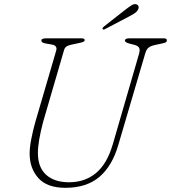

<svg xmlns="http://www.w3.org/2000/svg" viewBox="-20 -883 817 917"><path d="M519 -195 644.5 -627.5Q649 -644.5 644.8 -654Q640.5 -663.5 623 -668.5L599 -674.5Q576.5 -681 576.5 -688.5Q576.5 -700 598 -700H760.5Q777 -700 777 -691Q777 -685 773.2 -681.8Q769.5 -678.5 754.5 -675.5L720 -668Q702 -664.5 690.8 -656.5Q679.5 -648.5 673.5 -627.5L545 -190.5Q516 -90.5 454.8 -38.2Q393.5 14 292.5 14Q205 14 163.2 -32.5Q121.5 -79 121.5 -150Q121.5 -178 129.5 -219.5Q137.5 -261 149 -301.5L248 -640Q256 -665 228.5 -670L198 -675.5Q177.5 -678.5 177.5 -690Q177.5 -700 203 -700H369Q384.5 -700 384.5 -691.5Q384.5 -686.5 378.5 -683.5Q372.5 -680.5 357.5 -677.5L320.5 -669.5Q307 -667 298 -661.2Q289 -655.5 285.5 -642.5L186 -301Q174 -255.5 167.5 -218.2Q161 -181 161 -152.5Q161 -83.5 200.5 -48Q240 -12.5 310 -12.5Q386 -12.5 439 -57Q492 -101.5 519 -195ZM576.5 -835Q596 -850 608.8 -858Q621.5 -866 632.5 -862Q640.5 -858.5 642 -851Q643.5 -843.5 638 -835.5Q633 -826 621.8 -818.8Q610.5 -811.5 596 -804L480.5 -743.5Q473 -739.5 470 -744.5Q468 -747 470.5 -750.2Q473 -753.5 476.5 -756.5Z"/></svg>

Font: Fraunces 9pt Soft Thin
Style: Italic
Weight: 100
Italic angle: -16°
Version: Version 1.000;[b76b70a41]